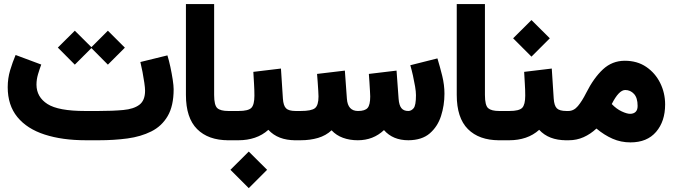

<svg xmlns="http://www.w3.org/2000/svg" viewBox="-20 -702 3368 961"><path d="M476.1 0H410.2Q291.5 0 203.4 -28.6Q115.2 -57.1 66.9 -116.2Q18.6 -175.3 18.6 -265.6Q18.6 -310.1 30.8 -350.6Q43 -391.1 58.1 -426.8L186.5 -378.9Q178.2 -356.9 170.4 -330.8Q162.6 -304.7 162.6 -277.8Q163.1 -216.3 217.5 -181.4Q272 -146.5 405.3 -146.5H472.7Q544.4 -146.5 596.9 -151.4Q649.4 -156.2 677.7 -177.7Q706.1 -199.2 706.1 -248Q706.1 -262.2 702.4 -287.6Q698.7 -313 693.4 -341.3Q688 -369.6 682.6 -391.6L817.9 -424.8Q825.7 -399.9 832.8 -366.9Q839.8 -334 844.5 -303.5Q849.1 -272.9 849.1 -255.4Q849.1 -171.9 819.3 -121.1Q789.6 -70.3 737.3 -44.2Q685.1 -18.1 617.9 -9Q550.8 0 476.1 0ZM269.5 -463.9 354.5 -548.3 437.5 -465.8 520 -548.3 605 -463.4 520 -378.4 437.5 -461.4 354.5 -378.4Z M1134.8 0H1122.6Q1022.5 0 966.6 -55.9Q910.6 -111.8 910.6 -227.1V-681.6H1051.8V-226.6Q1051.8 -174.8 1067.9 -160.6Q1084 -146.5 1122.6 -146.5H1134.8Z M1470.2 0H1458.5Q1371.1 0 1323.2 -52.2Q1293.5 -25.4 1255.6 -12.7Q1217.8 0 1174.3 0H1115.2V-146.5H1174.3Q1223.1 -146.5 1238.3 -162.4Q1253.4 -178.2 1253.4 -223.1Q1253.4 -251.5 1251.5 -282.5Q1249.5 -313.5 1248 -342.3L1386.2 -358.9L1396 -208Q1398.4 -172.9 1411.9 -159.7Q1425.3 -146.5 1459.5 -146.5H1470.2ZM1133.3 147.9 1225.1 56.6 1316.9 147.9 1225.1 239.7Z M2023.4 -146.5Q2038.6 -146.5 2050.3 -160.4Q2062 -174.3 2062 -225.6Q2062 -243.2 2057.6 -269.3Q2053.2 -295.4 2046.9 -323.7Q2040.5 -352.1 2033.7 -375.5L2169.4 -409.7Q2182.1 -368.2 2193.4 -322.5Q2204.6 -276.9 2204.6 -232.9Q2204.6 -174.8 2187.5 -121.6Q2170.4 -68.4 2131.1 -34.4Q2091.8 -0.5 2023.9 0Q1946.3 0 1901.9 -50.8Q1848.1 0 1771 0Q1730.5 0 1696.8 -12.2Q1663.1 -24.4 1639.6 -49.8Q1611.3 -23.4 1571.8 -11.7Q1532.2 0 1484.4 0H1450.7V-146.5H1485.4Q1538.6 -146.5 1556.4 -160.6Q1574.2 -174.8 1574.2 -219.2Q1574.2 -226.6 1573 -247.1Q1571.8 -267.6 1570.1 -291.5Q1568.4 -315.4 1566.9 -332L1706.1 -348.6L1716.3 -207.5Q1720.7 -146.5 1772 -146.5Q1807.1 -146.5 1820.1 -161.9Q1833 -177.2 1833 -219.2Q1833 -225.6 1831.8 -246.3Q1830.6 -267.1 1829.1 -291.3Q1827.6 -315.4 1826.2 -332L1964.8 -348.6L1975.1 -207.5Q1977.5 -175.3 1989 -160.9Q2000.5 -146.5 2023.4 -146.5Z M2490.2 0H2478Q2377.9 0 2322 -55.9Q2266.1 -111.8 2266.1 -227.1V-681.6H2407.2V-226.6Q2407.2 -174.8 2423.3 -160.6Q2439.5 -146.5 2478 -146.5H2490.2Z M2825.7 0H2814Q2726.6 0 2678.7 -52.2Q2648.9 -25.4 2611.1 -12.7Q2573.2 0 2529.8 0H2470.7V-146.5H2529.8Q2578.6 -146.5 2593.8 -162.4Q2608.9 -178.2 2608.9 -223.1Q2608.9 -251.5 2606.9 -282.5Q2605 -313.5 2603.5 -342.3L2741.7 -358.9L2751.5 -208Q2753.9 -172.9 2767.3 -159.7Q2780.8 -146.5 2814.9 -146.5H2825.7ZM2548.3 -510.3 2640.1 -601.6 2731.9 -510.3 2640.1 -418.5Z M2965.3 -58.6Q2935.5 -30.8 2900.9 -15.4Q2866.2 0 2827.1 0H2806.6V-146.5H2824.7Q2852.1 -146.5 2872.8 -171.4Q2893.6 -196.3 2914.1 -237.3Q2951.7 -312 2998 -355Q3044.4 -397.9 3107.4 -397.9Q3169.4 -397.9 3214.6 -367.2Q3259.8 -336.4 3284.4 -286.6Q3309.1 -236.8 3309.1 -179.2Q3309.1 -94.7 3263.9 -42Q3218.8 10.7 3135.7 10.7Q3087.9 10.7 3046.1 -7.6Q3004.4 -25.9 2965.3 -58.6ZM3042 -181.2Q3065.4 -156.7 3091.6 -144.5Q3117.7 -132.3 3133.8 -132.3Q3150.9 -132.3 3161.1 -141.8Q3171.4 -151.4 3171.4 -171.9Q3171.4 -212.4 3153.3 -231.9Q3135.3 -251.5 3109.4 -251.5Q3077.6 -251.5 3042 -181.2Z"/></svg>

Font: Vazir Black UI
Style: Black-UI
Weight: 900
Designer: Saber Rastikerdar
Foundry: Saber Rastikerdar
Version: Version 30.1.0